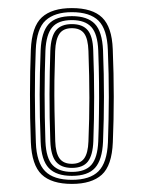

<svg xmlns="http://www.w3.org/2000/svg" viewBox="-20 -825 351 470"><path d="M156 -374.8Q106.2 -374.8 82 -397.8Q57.8 -420.8 55.5 -477Q53.2 -536.8 53.4 -594.2Q53.5 -651.8 55.5 -703Q57.8 -760 82.5 -782.6Q107.2 -805.2 156 -805.2Q206.2 -805.2 230.1 -782Q254 -758.8 256 -704.8Q258.5 -644.8 258.5 -588.2Q258.5 -531.8 256.2 -477Q254 -419.8 229.1 -397.2Q204.2 -374.8 156 -374.8ZM156 -384.8Q200.2 -384.8 221.1 -405.8Q242 -426.8 244.2 -476Q246.2 -532.2 246.4 -587.5Q246.5 -642.8 244 -703Q242.2 -753.5 221.1 -774.4Q200 -795.2 156 -795.2Q114 -795.2 91.8 -775.1Q69.5 -755 67.5 -702.2Q65.2 -648.2 65.4 -591.2Q65.5 -534.2 67.8 -476Q69.5 -427.2 90.4 -406Q111.2 -384.8 156 -384.8ZM156 -394.5Q117.8 -394.5 99.5 -413.6Q81.2 -432.8 79.5 -478Q77 -540.8 77.1 -593.6Q77.2 -646.5 79.5 -702.5Q81.5 -746.5 99.1 -766Q116.8 -785.5 156 -785.5Q194 -785.5 212.1 -766.6Q230.2 -747.8 232.2 -702Q234.5 -642.8 234.5 -588.1Q234.5 -533.5 232.2 -478Q230.2 -433.5 212.6 -414Q195 -394.5 156 -394.5ZM156 -404.2Q188.8 -404.2 203.8 -421.6Q218.8 -439 220.5 -478.8Q221.8 -510.5 222.2 -546.5Q222.8 -582.5 222.4 -621.6Q222 -660.8 220.5 -701.2Q219 -741.8 203.6 -758.8Q188.2 -775.8 156 -775.8Q122.5 -775.8 107.8 -758.1Q93 -740.5 91.2 -701.2Q89.2 -648 89.2 -593.5Q89.2 -539 91.2 -478.5Q93 -437.2 108.8 -420.8Q124.5 -404.2 156 -404.2ZM156 -414Q130 -414 117.2 -429Q104.5 -444 103.2 -479Q101 -537.5 101.2 -594.8Q101.5 -652 103.2 -700.5Q104.5 -735.8 117.1 -750.9Q129.8 -766 156 -766Q182.2 -766 194.8 -751Q207.2 -736 208.2 -702.2Q210.5 -642 210.5 -587.8Q210.5 -533.5 208.5 -479.5Q207.2 -445 195.1 -429.5Q183 -414 156 -414ZM156 -424Q176.5 -424 186 -437.1Q195.5 -450.2 196.5 -479Q198.8 -534.8 198.8 -585.4Q198.8 -636 196.5 -700.2Q195.5 -730.2 186 -743.1Q176.5 -756 156 -756Q135 -756 125.6 -742.5Q116.2 -729 115 -699.8Q113.8 -664.2 113.2 -628Q112.8 -591.8 113.4 -554.5Q114 -517.2 115.2 -479.5Q116.2 -450 125.9 -437Q135.5 -424 156 -424Z"/></svg>

Font: Big Shoulders Inline Display Thin
Style: Regular
Weight: 400
Version: Version 2.002